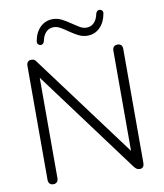

<svg xmlns="http://www.w3.org/2000/svg" viewBox="-98 -1003 932 1089"><g transform="rotate(-10 368.0 -458.5)"><path d="M121 6Q107 6 99.5 -2Q92 -10 92 -25V-679Q92 -695 99 -703Q106 -711 118 -711Q131 -711 137 -707Q143 -703 150 -692L610 -73H587V-681Q587 -696 594.5 -703.5Q602 -711 616 -711Q629 -711 636.5 -703.5Q644 -696 644 -681V-25Q644 -10 637.5 -2Q631 6 619 6Q608 6 601 1.5Q594 -3 586 -13L127 -632H149V-25Q149 -10 141.5 -2Q134 6 121 6ZM187 -784Q178 -785 172.5 -791Q167 -797 168 -809Q177 -860 207 -888.5Q237 -917 279 -917Q306 -917 330 -904.5Q354 -892 376.5 -876.5Q399 -861 419.5 -848.5Q440 -836 460 -836Q487 -836 504.5 -854.5Q522 -873 528 -905Q531 -914 536.5 -918.5Q542 -923 549 -923Q558 -922 564 -916Q570 -910 568 -898Q559 -848 529.5 -819Q500 -790 458 -790Q431 -790 406.5 -802.5Q382 -815 360 -830.5Q338 -846 317 -858.5Q296 -871 276 -871Q249 -871 231.5 -852.5Q214 -834 208 -802Q206 -794 200.5 -789Q195 -784 187 -784Z"/></g></svg>

Font: Nunito ExtraLight Light
Style: Regular
Weight: 300
Version: Version 3.602